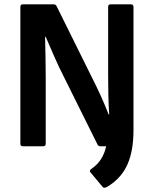

<svg xmlns="http://www.w3.org/2000/svg" viewBox="-20 -675 709 886"><path d="M454 188 398 121Q389 112 405 102Q455 67 470 0H444Q434 0 430 -8L274 -322Q251 -367 230 -415Q209 -463 191 -505H188Q189 -458 190 -410Q191 -362 191 -314V-12Q191 0 179 0H85Q74 0 74 -12V-643Q74 -655 85 -655H227Q237 -655 241 -647L402 -322Q427 -273 447 -228.5Q467 -184 481 -147H484Q481 -187 480 -237Q479 -287 479 -327V-643Q479 -655 490 -655H584Q596 -655 596 -643V-74Q596 21 568 84Q540 147 478 185Q461 196 454 188Z"/></svg>

Font: Sofia Sans
Style: Bold
Weight: 700
Designer: Botio Nikoltchev, Ani Petrova
Foundry: lettersoup
Version: Version 4.100; ttfautohint (v1.8.4.7-5d5b)